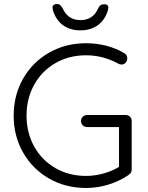

<svg xmlns="http://www.w3.org/2000/svg" viewBox="-20 -925 735 955"><path d="M635 -323V-82Q635 -65 620 -55Q575 -24 520 -7Q465 10 408 10Q306 10 224 -37Q142 -84 95 -166Q48 -248 48 -350Q48 -452 95 -534Q142 -616 224 -663Q306 -710 408 -710Q461 -710 510.5 -697Q560 -684 599 -660Q613 -651 613 -635Q613 -622 604.5 -613Q596 -604 585 -604Q575 -604 567 -609Q492 -650 408 -650Q323 -650 255.5 -611Q188 -572 150 -503.5Q112 -435 112 -350Q112 -265 150 -196.5Q188 -128 255.5 -89Q323 -50 408 -50Q451 -50 494.5 -62Q538 -74 572 -95V-293H414Q401 -293 392 -301.5Q383 -310 383 -323Q383 -336 392 -344.5Q401 -353 414 -353H605Q618 -353 626.5 -344.5Q635 -336 635 -323ZM243 -875Q241 -883 241 -886Q241 -895 246.5 -900Q252 -905 262 -905Q273 -905 278.5 -900.5Q284 -896 292 -883Q318 -825 380 -825Q443 -825 468 -883Q473 -894 480 -899Q487 -904 498 -904Q519 -904 519 -887Q519 -883 517 -875Q503 -827 467.5 -800.5Q432 -774 380 -774Q328 -774 292.5 -800.5Q257 -827 243 -875Z"/></svg>

Font: Quicksand
Style: Regular
Weight: 400
Designer: Andrew Paglinawan
Foundry: Andrew Paglinawan
Version: Version 3.000